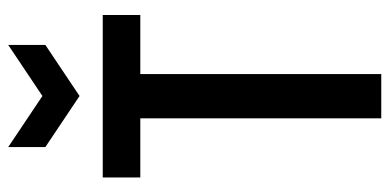

<svg xmlns="http://www.w3.org/2000/svg" viewBox="-254 -670 924 455"><g transform="rotate(-90 207.5 -442.0)"><path d="M155 0V-571H15V-660H400V-571H260V0ZM87 -884 208 -803 329 -884V-796L208 -715L87 -796Z"/></g></svg>

Font: Bricolage Grotesque 10pt Condensed Medium
Style: Regular
Weight: 500
Width: 3
Designer: Mathieu Triay
Foundry: Atelier Triay
Version: Version 1.000; ttfautohint (v1.8.4.7-5d5b);gftools[0.9.32]